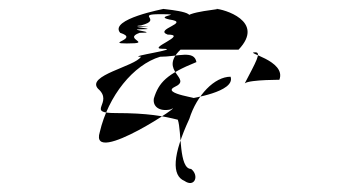

<svg xmlns="http://www.w3.org/2000/svg" viewBox="-20 -444 806 433"><path d="M201 -244C174 -274 284 -294 298 -316C262 -316 394 -334 346 -334C310 -334 406 -366 358 -366C326 -378 412 -393 362 -400C325 -408 401 -412 342 -412C284 -412 348 -400 299 -387C264 -386 346 -384 299 -384C263 -384 345 -378 298 -378C262 -378 343 -370 295 -370C255 -356 328 -346 266 -346C217 -346 295 -356 251 -370C225 -401 351 -424 349 -424C338 -424 434 -418 400 -402C392 -418 492 -424 467 -424C482 -424 580 -397 518 -332H387C336 -283 416 -267 374 -248C341 -232 440 -222 413 -222C406 -222 512 -236 500 -271C464 -271 424 -230 407 -176C369 -94 367 -48 396 -36C419 -20 430 -48 411 -63C383 -63 390 -148 381 -174C349 -182 314 -189 241 -189C171 -189 238 -212 201 -244ZM205 -146C180 -65 409 -221 364 -197C339 -192 324 -204 327 -222C338 -258 356 -277 423 -304C418 -332 381 -316 341 -316C281 -298 224 -228 205 -146ZM532 -256C543 -265 622 -264 610 -264C627 -308 527 -326 556 -326C570 -326 557 -304 532 -256Z"/></svg>

Font: Zinc
Style: Obl
Weight: 400
Version: Version 1